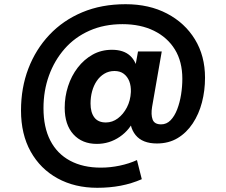

<svg xmlns="http://www.w3.org/2000/svg" viewBox="-20 -678 1076 914"><path d="M443 216Q336 216 254 171Q172 126 126 43.5Q80 -39 80 -152Q80 -260 115 -351.5Q150 -443 215 -512Q280 -581 371.5 -619.5Q463 -658 578 -658Q690 -658 775 -613.5Q860 -569 908 -490.5Q956 -412 956 -308Q956 -247 941.5 -191Q927 -135 897.5 -90.5Q868 -46 825.5 -20.5Q783 5 727 5Q658 5 625.5 -35Q593 -75 600 -142L603 -174L623 -118Q600 -61 550.5 -27Q501 7 441 7Q371 7 329.5 -38.5Q288 -84 288 -165Q288 -218 304 -267.5Q320 -317 350 -356Q380 -395 421 -418Q462 -441 513 -441Q568 -441 599 -413Q630 -385 637 -332L616 -317L637 -433H750L704 -169Q698 -132 706.5 -109Q715 -86 747 -86Q773 -86 792 -105.5Q811 -125 823.5 -157.5Q836 -190 842 -228Q848 -266 848 -303Q848 -385 812.5 -442.5Q777 -500 713 -531.5Q649 -563 563 -563Q476 -563 406 -532Q336 -501 287.5 -445.5Q239 -390 213 -318Q187 -246 187 -163Q187 -72 219.5 -9Q252 54 313.5 87Q375 120 460 120Q505 120 550 110.5Q595 101 632 84L655 175Q607 196 554.5 206Q502 216 443 216ZM484 -95Q515 -95 541 -114.5Q567 -134 584 -166.5Q601 -199 603 -240Q604 -269 595.5 -291Q587 -313 569.5 -326.5Q552 -340 525 -340Q498 -340 476.5 -327Q455 -314 440.5 -292.5Q426 -271 418.5 -243.5Q411 -216 411 -185Q411 -143 429 -119Q447 -95 484 -95Z"/></svg>

Font: DM Sans 10pt ExtraBold
Style: Regular
Weight: 800
Version: Version 4.004;gftools[0.9.30]